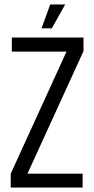

<svg xmlns="http://www.w3.org/2000/svg" viewBox="-20 -840 422 860"><path d="M33 -672H354V-611L103 -62H350V0H28V-62L278 -609H33ZM205 -820H272L212 -713H166Z"/></svg>

Font: Khand
Style: Regular
Weight: 400
Designer: Devanagari: Sanchit Sawaria, Jyotish Sonowal; Latin: Satya Rajpurohit
Foundry: Indian Type Foundry
Version: Version 1.100;PS 1.0;hotconv 1.0.78;makeotf.lib2.5.61930; tt